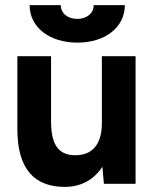

<svg xmlns="http://www.w3.org/2000/svg" viewBox="-20 -720 608 752"><path d="M387 0H511V-500H379V-238C379 -155 342 -111 273 -112C217 -113 180 -143 180 -244V-500H48V-217C47 -58 115 12 234 12C297 12 348 -16 381 -67ZM283 -553C392 -553 469 -613 469 -700H347C347 -668 320 -646 283 -646C245 -646 218 -668 218 -700H96C96 -613 174 -553 283 -553Z"/></svg>

Font: HB Figtree Prototype
Style: Bold
Weight: 700
Designer: Alfredo Marco Pradil
Foundry: Hanken Design Co.®
Version: Version 1.002;Glyphs 3.2 (3228)